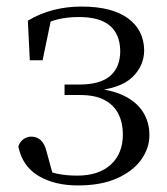

<svg xmlns="http://www.w3.org/2000/svg" viewBox="-20 -551 509 586"><path d="M218 15Q146 15 97 -14.5Q48 -44 36 -104Q41 -119 52 -126.5Q63 -134 76 -134Q92 -134 104 -123.5Q116 -113 122 -89L144 -8L96 -42Q126 -27 153.5 -21Q181 -15 216 -15Q281 -15 318 -48.5Q355 -82 355 -141Q355 -176 341.5 -203Q328 -230 299.5 -245.5Q271 -261 224 -261H177V-293H222Q286 -293 316.5 -319.5Q347 -346 347 -396Q346 -447 315 -473Q284 -499 221 -499Q186 -499 156.5 -492Q127 -485 97 -466L137 -497L110 -367H71L65 -488Q102 -510 143 -520.5Q184 -531 229 -531Q321 -531 370 -495.5Q419 -460 420 -398Q420 -350 383.5 -315Q347 -280 261 -273L263 -282Q323 -277 361 -257.5Q399 -238 417.5 -207.5Q436 -177 436 -139Q436 -98 410.5 -63Q385 -28 336.5 -6.5Q288 15 218 15Z"/></svg>

Font: Noto Serif TC
Style: Regular
Weight: 400
Designer: Ryoko NISHIZUKA  (kana & ideographs); Frank Grießhammer (Latin, Greek & Cyrillic); Wenlong ZHANG  (bopomofo); Sandoll Co
Foundry: Adobe
Version: Version 2.003-H1;hotconv 1.1.1;makeotfexe 2.6.0